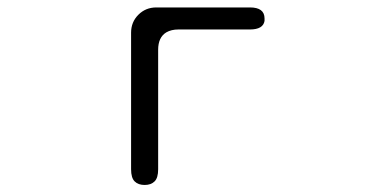

<svg xmlns="http://www.w3.org/2000/svg" viewBox="-20 -495 1040 527"><path d="M339.8 -405.3V-30.3Q339.8 -6.8 349.6 2.9Q359.4 12.7 377 12.7Q394.5 12.7 404.3 2.9Q414.1 -6.8 414.1 -30.3V-358.4Q414.1 -392.6 436.5 -406.2Q450.2 -414.1 469.7 -414.1H666Q702.1 -414.1 706.1 -437.5Q706.1 -440.4 706.1 -444.3Q706.1 -474.6 666 -474.6H409.2Q379.9 -474.6 359.9 -454.6Q339.8 -434.6 339.8 -405.3Z"/></svg>

Font: FakePearl
Style: ExtraLight
Weight: 300
Version: Version 1.2